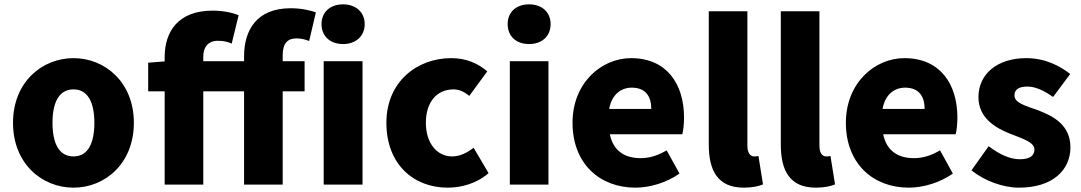

<svg xmlns="http://www.w3.org/2000/svg" viewBox="-20 -851 4985 885"><path d="M319 14C463 14 597 -96 597 -285C597 -473 463 -583 319 -583C174 -583 40 -473 40 -285C40 -96 174 14 319 14ZM319 -130C252 -130 222 -190 222 -285C222 -379 252 -439 319 -439C385 -439 415 -379 415 -285C415 -190 385 -130 319 -130Z M1472 0H1651V-569H1472ZM1561 -648C1620 -648 1661 -684 1661 -740C1661 -795 1620 -831 1561 -831C1502 -831 1462 -795 1462 -740C1462 -684 1502 -648 1561 -648ZM663 -430H739V0H917V-430H1105V0H1283V-430H1384V-569H1283V-596C1283 -653 1307 -674 1346 -674C1365 -674 1386 -670 1405 -662L1436 -794C1411 -803 1370 -813 1320 -813C1162 -813 1105 -711 1105 -591V-569H917V-589C917 -640 946 -663 982 -663C1013 -663 1030 -658 1048 -650L1080 -781C1053 -792 1009 -802 960 -802C800 -802 739 -704 739 -588V-568L663 -562Z M2044 14C2104 14 2176 -4 2232 -53L2163 -170C2134 -147 2100 -130 2064 -130C1995 -130 1943 -190 1943 -285C1943 -379 1992 -439 2071 -439C2095 -439 2117 -430 2143 -409L2226 -522C2183 -559 2129 -583 2060 -583C1901 -583 1761 -473 1761 -285C1761 -96 1884 14 2044 14Z M2330 0H2508V-569H2330ZM2419 -648C2478 -648 2518 -684 2518 -740C2518 -795 2478 -831 2419 -831C2359 -831 2320 -795 2320 -740C2320 -684 2359 -648 2419 -648Z M2909 14C2975 14 3053 -9 3112 -51L3053 -158C3012 -134 2974 -122 2933 -122C2861 -122 2807 -154 2791 -232H3125C3129 -246 3133 -277 3133 -309C3133 -464 3053 -583 2889 -583C2752 -583 2619 -469 2619 -285C2619 -96 2745 14 2909 14ZM2788 -349C2800 -416 2843 -447 2892 -447C2957 -447 2982 -405 2982 -349Z M3409 14C3449 14 3478 7 3497 -1L3476 -132C3466 -130 3462 -130 3456 -130C3442 -130 3425 -141 3425 -179V-799H3247V-185C3247 -66 3287 14 3409 14Z M3741 14C3781 14 3810 7 3829 -1L3808 -132C3798 -130 3794 -130 3788 -130C3774 -130 3757 -141 3757 -179V-799H3579V-185C3579 -66 3619 14 3741 14Z M4169 14C4235 14 4313 -9 4372 -51L4313 -158C4272 -134 4234 -122 4193 -122C4121 -122 4067 -154 4051 -232H4385C4389 -246 4393 -277 4393 -309C4393 -464 4313 -583 4149 -583C4012 -583 3879 -469 3879 -285C3879 -96 4005 14 4169 14ZM4048 -349C4060 -416 4103 -447 4152 -447C4217 -447 4242 -405 4242 -349Z M4677 14C4832 14 4914 -67 4914 -172C4914 -275 4835 -316 4764 -343C4705 -364 4656 -377 4656 -411C4656 -438 4675 -452 4716 -452C4753 -452 4793 -433 4834 -404L4913 -510C4865 -547 4799 -583 4710 -583C4577 -583 4490 -510 4490 -403C4490 -308 4567 -262 4635 -235C4693 -212 4748 -196 4748 -162C4748 -134 4728 -117 4681 -117C4636 -117 4589 -138 4537 -177L4458 -66C4516 -18 4603 14 4677 14Z"/></svg>

Font: Noto Sans KR Black
Style: Regular
Weight: 900
Designer: Ryoko NISHIZUKA 西塚涼子 (kana, bopomofo & ideographs); Paul D. Hunt (Latin, Greek & Cyrillic); Sandoll Communications 산돌커뮤니
Foundry: Adobe
Version: Version 2.004;hotconv 1.0.118;makeotfexe 2.5.65603